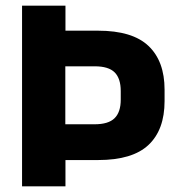

<svg xmlns="http://www.w3.org/2000/svg" viewBox="-20 -659 631 679"><path d="M163 -93V-219.5H314.5Q363.5 -219.5 385.2 -241Q407 -262.5 407 -306.5V-337Q407 -381.5 385.5 -403Q364 -424.5 315 -424.5H162.5V-550.5H326.5Q448.5 -550.5 505.2 -496.5Q562 -442.5 562 -342V-301.5Q562 -200 505.2 -146.5Q448.5 -93 327 -93ZM58 0V-639H211.5V-521.5L211 -461.5V-182.5L211.5 -117V0Z"/></svg>

Font: Anek Odia
Style: Bold
Weight: 700
Designer: Yesha Goshar & Mahesh Sahu (Odia), Yesha Goshar (Latin)
Foundry: Ek Type
Version: Version 1.003